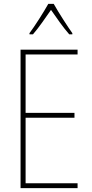

<svg xmlns="http://www.w3.org/2000/svg" viewBox="-20 -970 472 990"><path d="M257 -950H229C205 -907 158 -833 132 -799V-793H150C180 -827 217 -882 243 -919C270 -880 306 -828 337 -793H353V-799C334 -825 282 -905 257 -950ZM380 0V-25H112V-363H364V-388H112V-689H380V-714H86V0Z"/></svg>

Font: Noto Sans Thai Cond Thin
Style: Regular
Weight: 100
Width: 3
Designer: Monotype Design Team
Foundry: Monotype Imaging Inc.
Version: Version 2.002